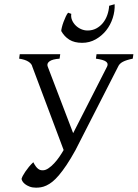

<svg xmlns="http://www.w3.org/2000/svg" viewBox="-20 -871 649 906"><path d="M606.4 -594.2Q575.7 -587.9 559.6 -579.3Q543.5 -570.8 537.6 -557.1L335.9 -162.1Q313.5 -121.6 294.2 -92.8Q274.9 -64 258.1 -44.2Q241.2 -24.4 226.6 -12.9Q211.9 -1.5 198.5 4.6Q185.1 10.7 173.1 12.7Q161.1 14.6 149.9 14.6Q132.8 14.6 119.6 9.5Q106.4 4.4 97.9 -2.4Q89.4 -9.3 85.2 -16.8Q81.1 -24.4 82 -28.8Q82.5 -31.7 86.9 -40.3Q91.3 -48.8 98.9 -60.1Q106.4 -71.3 116.2 -83.3Q126 -95.2 137.2 -105.5Q143.1 -93.8 148.7 -86.2Q154.3 -78.6 159.7 -74.5Q165 -70.3 170.4 -68.8Q175.8 -67.4 181.6 -67.4Q194.8 -67.4 208.7 -76.9Q222.7 -86.4 235.8 -100.6Q249 -114.7 260.5 -131.6Q272 -148.4 280.3 -163.1L132.3 -557.1Q129.9 -569.8 114 -580.1Q98.1 -590.3 70.3 -594.2L73.2 -615.2H264.2L261.2 -594.2Q227.1 -591.8 213.4 -581.5Q199.7 -571.3 205.1 -557.1L325.2 -242.7L485.4 -557.1Q492.2 -571.3 480.2 -580.3Q468.3 -589.4 432.6 -594.2L435.5 -615.2H609.4ZM521 -851.1Q522.5 -818.8 512 -786.1Q501.5 -753.4 481 -727.5Q460.4 -701.7 431.4 -685.3Q402.3 -668.9 367.7 -668.9Q331.1 -668.9 307.4 -683.6Q283.7 -698.2 269 -724.6Q269 -730.5 272 -742.4Q274.9 -754.4 279.8 -767.6Q284.7 -780.8 290.3 -792.7Q295.9 -804.7 301.3 -811L316.4 -805.7Q314 -790.5 319.8 -776.4Q325.7 -762.2 336.7 -751.2Q347.7 -740.2 362.5 -733.6Q377.4 -727.1 393.1 -727.1Q416 -727.1 434.3 -736.8Q452.6 -746.6 465.8 -762.9Q479 -779.3 486.3 -800.3Q493.7 -821.3 495.1 -843.8Z"/></svg>

Font: Gentium Plus CyrE
Style: Italic
Weight: 400
Italic angle: -8°
Designer: J. Victor Gaultney, Annie Olsen, Iska Routamaa, Becca Hirsbrunner
Foundry: SIL International
Version: Version 5.000